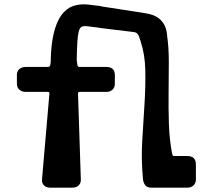

<svg xmlns="http://www.w3.org/2000/svg" viewBox="-20 -866 962 886"><path d="M679 0Q659 0 650.5 -11Q642 -22 640 -37Q631 -131 636.5 -218Q642 -305 647 -389Q652 -471 650.5 -542.5Q649 -614 629 -675L622 -696Q619 -705 615.5 -708.5Q612 -712 610 -714Q607 -716 604 -716.5Q601 -717 598 -718L441 -737L431 -739L381 -745Q366 -747 357 -742.5Q348 -738 343.5 -721.5Q339 -705 337 -673.5Q335 -642 334 -590L337 -567Q338 -557 348 -557H471Q510 -557 510 -519V-480Q510 -462 499 -452Q488 -442 471 -442H349Q344 -442 342 -440.5Q340 -439 340 -433L353 -39Q354 -22 343.5 -11Q333 0 314 0H212Q193 0 182.5 -11Q172 -22 174 -40L208 -434Q210 -442 199 -442H98Q81 -442 69.5 -452Q58 -462 58 -480V-519Q58 -537 69 -547Q80 -557 98 -557H201Q211 -557 212 -567L214 -580Q215 -659 228 -712.5Q241 -766 263.5 -796.5Q286 -827 317 -838Q348 -849 386 -845L444 -838L451 -836L651 -805Q664 -803 680.5 -798Q697 -793 711.5 -782.5Q726 -772 737 -753.5Q748 -735 751 -705V-702Q759 -648 759 -581Q759 -514 758 -439Q757 -364 759.5 -292.5Q762 -221 774 -158Q775 -153 776.5 -149.5Q778 -146 783 -146H844Q884 -146 884 -107V-38Q884 -21 873 -10.5Q862 0 844 0Z"/></svg>

Font: OpenDyslexic3
Style: Bold
Weight: 700
Designer: Abelardo Gonzalez
Version: Version 1.000;PS 001.001;hotconv 1.0.56